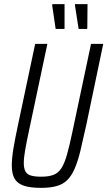

<svg xmlns="http://www.w3.org/2000/svg" viewBox="-20 -900 519 928"><path d="M178 8Q126 8 95 -2.5Q64 -13 50.5 -36.5Q37 -60 37 -101Q37 -135 45 -183Q53 -231 67 -296L150 -688H209L119 -263Q108 -211 101.5 -174Q95 -137 95 -112Q95 -86 103 -71.5Q111 -57 129.5 -51.5Q148 -46 179 -46Q216 -46 239 -55Q262 -64 277 -87.5Q292 -111 304 -153.5Q316 -196 330 -263L420 -688H479L397 -296Q381 -223 368.5 -171Q356 -119 340.5 -84Q325 -49 304.5 -29Q284 -9 253 -0.5Q222 8 178 8ZM291 -760H249L232 -876L234 -880H292V-764ZM401 -760H360L342 -876L343 -880H403L402 -764Z"/></svg>

Font: Saira Condensed Light
Style: Italic
Weight: 300
Width: 3
Italic angle: -12°
Designer: Hector Gatti with collaboration of the Omnibus-Type team
Foundry: Omnibus-Type
Version: Version 1.101